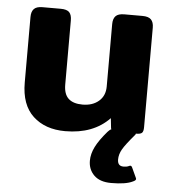

<svg xmlns="http://www.w3.org/2000/svg" viewBox="-51 -526 698 782"><g transform="rotate(5 298.5 -135.5)"><path d="M546 -436V-29Q546 -12 540 -6Q534 0 516 0H515Q515 3 512 6Q476 48 464 69Q452 90 452 111Q452 138 476 138Q490 138 498 134Q502 132 504 132Q509 132 512 139L530 178Q532 182 532 184Q532 190 520 195Q492 209 432 209Q386 209 362 185.5Q338 162 338 126Q338 98 352.5 69Q367 40 399 3Q401 1 405 -3Q409 -7 414 -9Q412 -13 412 -17L408 -54Q342 15 227 15Q145 15 95.5 -31Q46 -77 46 -168V-436Q46 -458 56.5 -469Q67 -480 91 -480H166Q191 -480 201 -469.5Q211 -459 211 -436V-174Q211 -135 230.5 -117Q250 -99 288 -99Q329 -99 354.5 -121Q380 -143 380 -181V-436Q380 -458 390.5 -469Q401 -480 426 -480H500Q525 -480 535.5 -469Q546 -458 546 -436Z"/></g></svg>

Font: Mitr Medium
Style: Regular
Weight: 500
Designer: Thanarat Vachiruckul
Foundry: Cadson Demak
Version: Version 1.002